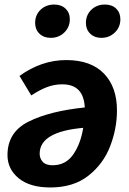

<svg xmlns="http://www.w3.org/2000/svg" viewBox="-20 -811 569 847"><path d="M496 -324Q496 -244 466 -166Q436 -88 370 -36Q304 16 202 16Q112 16 62.5 -24.5Q13 -65 13 -127Q13 -228 106 -274.5Q199 -321 354 -337Q349 -439 255 -439Q220 -439 188 -427Q156 -415 118 -390L66 -476Q163 -546 272 -546Q381 -546 438.5 -486.5Q496 -427 496 -324ZM347 -247Q155 -230 155 -133Q155 -112 168.5 -97Q182 -82 212 -82Q270 -82 303 -129.5Q336 -177 347 -247ZM135 -710Q135 -745 159 -768Q183 -791 219 -791Q250 -791 269 -773Q288 -755 288 -726Q288 -691 263.5 -667.5Q239 -644 204 -644Q173 -644 154 -662.5Q135 -681 135 -710ZM359 -710Q359 -745 383 -768Q407 -791 443 -791Q474 -791 492.5 -773Q511 -755 511 -726Q511 -691 486.5 -667.5Q462 -644 427 -644Q397 -644 378 -662.5Q359 -681 359 -710Z"/></svg>

Font: Fira Sans SemiBold
Style: Italic
Weight: 600
Italic angle: -8°
Designer: bBox Type GmbH & Carrois Corporate GbR & Edenspiekermann AG
Foundry: bBox Type GmbH & Carrois Corporate GbR & Edenspiekermann AG
Version: Version 4.301